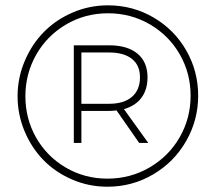

<svg xmlns="http://www.w3.org/2000/svg" viewBox="-20 -709 810 720"><path d="M384.8 -689Q478 -689 555.9 -643.3Q633.8 -597.7 678.5 -519.8Q723.1 -441.9 723.1 -350.1Q723.1 -258.8 678.2 -180.2Q633.3 -101.6 554.7 -55.2Q476.1 -8.8 382.8 -8.8Q313 -8.8 250.2 -35.9Q187.5 -63 142.8 -108.9Q98.1 -154.8 72 -217.3Q45.9 -279.8 45.9 -348.1Q45.9 -416.5 72.3 -479.2Q98.6 -542 143.6 -588.1Q188.5 -634.3 251.5 -661.6Q314.5 -689 384.8 -689ZM382.8 -39.1Q469.2 -39.1 541.3 -81.3Q613.3 -123.5 654.1 -194.8Q694.8 -266.1 694.8 -350.1Q694.8 -434.1 654.3 -504.9Q613.8 -575.7 542.5 -617.4Q471.2 -659.2 384.8 -659.2Q298.8 -659.2 227.3 -616.9Q155.8 -574.7 115.5 -503.4Q75.2 -432.1 75.2 -348.1Q75.2 -264.2 115.2 -193.4Q155.3 -122.6 226.3 -80.8Q297.4 -39.1 382.8 -39.1ZM533.2 -418.9Q533.2 -373 510.5 -342.5Q487.8 -312 444.8 -299.8L536.1 -172.9H502L417 -294.9Q399.4 -293 389.2 -293H285.2V-172.9H256.8V-539.1H389.2Q458 -539.1 495.6 -507.8Q533.2 -476.6 533.2 -418.9ZM285.2 -319.8H389.2Q444.3 -319.8 474.6 -345.7Q504.9 -371.6 504.9 -418.9Q504.9 -464.4 474.6 -488.3Q444.3 -512.2 389.2 -512.2H285.2Z"/></svg>

Font: Montserrat-Arabic ExtraLight
Style: Regular
Weight: 275
Designer: Mohamed Gaber
Foundry: Kief Type Foundry
Version: Version 5.008;PS 005.008;hotconv 1.0.88;makeotf.lib2.5.64775